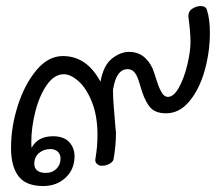

<svg xmlns="http://www.w3.org/2000/svg" viewBox="-20 -615 724 644"><path d="M684 -505Q684 -441 666.5 -378.5Q649 -316 615.5 -275.5Q582 -235 537 -235Q503 -235 486 -252.5Q469 -270 456 -309Q453 -318 446.5 -340Q440 -362 431 -372.5Q422 -383 408 -383Q371 -383 360 -319Q359 -318 359 -309Q359 -281 366 -202L369 -170Q369 -127 361 -82Q360 -73 348 -66Q336 -59 322 -59Q311 -59 304.5 -66Q298 -73 300 -82Q307 -123 307 -162Q307 -226 288.5 -272.5Q270 -319 243.5 -342.5Q217 -366 194 -366Q162 -366 137 -330Q112 -294 98.5 -240.5Q85 -187 85 -138Q85 -125 86 -119Q106 -158 158 -158Q194 -158 212 -138.5Q230 -119 230 -91Q230 -47 200 -19Q170 9 125 9Q67 9 42 -24Q17 -57 17 -119Q17 -190 40 -261.5Q63 -333 102.5 -380Q142 -427 191 -427Q271 -427 317 -341Q327 -396 355.5 -418.5Q384 -441 413 -441Q445 -441 466.5 -421Q488 -401 497 -371Q500 -362 507.5 -339Q515 -316 523.5 -303Q532 -290 543 -290Q563 -290 580.5 -322Q598 -354 608.5 -398.5Q619 -443 619 -475Q619 -506 612 -558V-562Q612 -579 628.5 -588Q645 -597 660 -594Q671 -592 674 -582Q684 -551 684 -505ZM95 -65Q95 -51 105 -43Q115 -35 134 -35Q155 -35 169 -48.5Q183 -62 183 -83Q183 -98 173.5 -106.5Q164 -115 149 -115Q126 -115 110.5 -101.5Q95 -88 95 -65Z"/></svg>

Font: Mali
Style: Italic
Weight: 400
Italic angle: -10°
Version: Version 1.000; ttfautohint (v1.6)